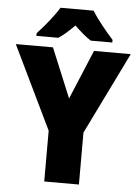

<svg xmlns="http://www.w3.org/2000/svg" viewBox="-61 -974 735 1020"><g transform="rotate(5 306.5 -463.5)"><path d="M307 -451 417 -714H613L399 -277V0H214V-271L0 -714H198ZM396 -927Q417 -893 449.5 -852.5Q482 -812 510 -781V-767H395Q373 -781 352 -799Q331 -817 307 -840Q283 -816 263 -798.5Q243 -781 222 -767H105V-781Q122 -799 144 -825Q166 -851 186.5 -878.5Q207 -906 220 -927Z"/></g></svg>

Font: Noto Sans Gujarati SemiCondensed Black
Style: Regular
Weight: 900
Width: 4
Designer: Jelle Bosma - Monotype Design Team, Universal Thirst
Foundry: Monotype Imaging Inc.
Version: Version 2.106; ttfautohint (v1.8.4.7-5d5b)